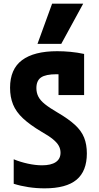

<svg xmlns="http://www.w3.org/2000/svg" viewBox="-20 -1020 540 1050"><path d="M224 10Q179 10 136 3.5Q93 -3 55 -15V-149Q91 -134 132.5 -125Q174 -116 210 -116Q259 -116 285 -133.5Q311 -151 311 -185Q311 -205 301.5 -222.5Q292 -240 269.5 -258.5Q247 -277 208 -299Q144 -337 106 -372.5Q68 -408 51.5 -448.5Q35 -489 35 -540Q35 -642 100.5 -691Q166 -740 293 -740Q328 -740 365.5 -736.5Q403 -733 440 -725V-500H300V-671L349 -610Q334 -612 318 -613Q302 -614 289 -614Q230 -614 204.5 -596.5Q179 -579 179 -538Q179 -513 189.5 -492Q200 -471 225.5 -450.5Q251 -430 294 -405Q354 -370 389.5 -337.5Q425 -305 440 -267.5Q455 -230 455 -181Q455 -84 398.5 -37Q342 10 224 10ZM315 -780H185L265 -1000H435Z"/></svg>

Font: M PLUS Code Latin
Style: Bold
Weight: 700
Designer: Coji Morishita
Foundry: UNDERFOREST DESIGN
Version: Version 1.002; ttfautohint (v1.8.3)